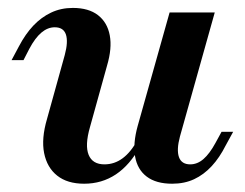

<svg xmlns="http://www.w3.org/2000/svg" viewBox="-20 -448 613 480"><path d="M190.3 11.3Q148.4 11.3 123 -8.9Q97.6 -29 90.3 -65.3Q83.1 -101.6 97.6 -150.8L141.9 -310.5Q150.8 -343.5 144.8 -361.7Q138.7 -379.8 116.9 -379.8Q99.2 -379.8 83.5 -366.5Q67.7 -353.2 53.2 -325.8L38.7 -297.6H8.9L27.4 -332.3Q43.5 -362.9 63.3 -383.9Q83.1 -404.8 107.7 -416.5Q132.3 -428.2 162.1 -428.2Q201.6 -428.2 225 -410.1Q248.4 -391.9 254.4 -359.7Q260.5 -327.4 247.6 -283.9L204.8 -129.8Q191.9 -84.7 201.6 -60.9Q211.3 -37.1 241.1 -37.1Q266.1 -37.1 286.7 -52.4Q307.3 -67.7 323.4 -97.6L330.6 -82.3Q304.8 -35.5 269.8 -12.1Q234.7 11.3 190.3 11.3ZM410.5 11.3Q370.2 11.3 346.8 -6.5Q323.4 -24.2 317.7 -56.9Q312.1 -89.5 324.2 -133.1L404 -416.9H516.9L429.8 -106.5Q421 -73.4 427.4 -55.2Q433.9 -37.1 455.6 -37.1Q473.4 -37.1 488.7 -50.4Q504 -63.7 518.5 -90.3L533.9 -118.5H562.9L544.4 -84.7Q529 -54 509.3 -32.7Q489.5 -11.3 465.3 0Q441.1 11.3 410.5 11.3Z"/></svg>

Font: Playfair 5pt SemiExpanded Light
Style: Bold Italic
Weight: 700
Italic angle: -15.6°
Version: Version 2.001;gftools[0.9.30]